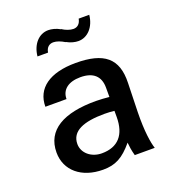

<svg xmlns="http://www.w3.org/2000/svg" viewBox="-132 -808 825 922"><g transform="rotate(-20 280.5 -347.0)"><path d="M385 -202C385 -111 342 -62 259 -62C205 -62 163 -98 163 -144C163 -210 228 -236 335 -236C354 -236 367 -235 385 -233ZM55 -140C55 -48 128 14 238 14C301 14 341 -7 392 -68C394 -47 396 -29 404 0H506C496 -30 486 -91 488 -189L492 -337C496 -462 432 -513 288 -513C155 -513 80 -459 80 -365H188C188 -413 225 -441 286 -441C351 -441 385 -410 385 -352V-304C364 -306 340 -308 318 -308C151 -309 55 -254 55 -140ZM181 -605C185 -631 201 -643 221 -643C238 -643 259 -635 278 -623V-689C257 -701 235 -706 218 -706C170 -706 133 -665 127 -605ZM375 -708C370 -682 355 -670 335 -670C318 -670 296 -678 278 -690V-624C299 -612 321 -607 338 -607C385 -607 423 -648 429 -708Z"/></g></svg>

Font: Perun Medium
Style: Regular
Weight: 500
Foundry: Copyright (c) Stefan Peev, Context Ltd, 2016
Version: Version 1.089